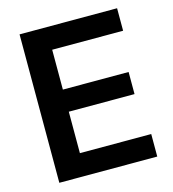

<svg xmlns="http://www.w3.org/2000/svg" viewBox="-108 -818 821 909"><g transform="rotate(-15 302.0 -364.0)"><path d="M70.8 0V-727.5H548.8V-617.2H201.2V-421.9H523.4V-313.5H201.2V-110.4H550.8V0Z"/></g></svg>

Font: Inter 17pt SemiBold
Style: Regular
Weight: 600
Version: Version 4.001;git-66647c0bb